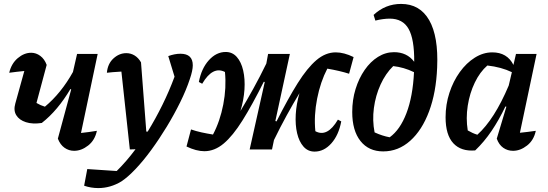

<svg xmlns="http://www.w3.org/2000/svg" viewBox="-20 -762 2792 979"><path d="M193 -135Q146 -128 112 -139Q78 -150 63 -174.5Q48 -199 58 -234L104 -400Q63 -396 27 -391Q38 -438 70.5 -465.5Q103 -493 139 -493Q164 -493 185.5 -477Q207 -461 218 -431L166 -237Q186 -225 209 -218Q250 -252 286 -296.5Q322 -341 352 -395L373 -487H478L393 -84Q432 -88 474 -95Q464 -47 429.5 -20Q395 7 358 7Q331 7 309 -8.5Q287 -24 275 -55L343 -306L339 -308Q307 -254 270.5 -210.5Q234 -167 193 -135Z M642 0 599 -397Q570 -395 554.5 -394Q539 -393 525 -391Q529 -437 558.5 -464Q588 -491 624 -491Q647 -491 666.5 -479Q686 -467 699 -444L726 -91H733Q773 -156 808 -227Q843 -298 870 -371L838 -476Q871 -488 900 -488Q963 -488 963 -429Q963 -403 948 -359Q930 -304 899 -241Q868 -178 830 -115.5Q792 -53 751 3Q710 59 670.5 100.5Q631 142 599 163Q543 197 481 197Q444 197 409 185L425 100L575 110Q624 62 671 -1Z M1022 9Q981 9 931 -15L954 -102Q980 -93 1007.5 -87Q1035 -81 1066 -76Q1102 -144 1118.5 -229.5Q1135 -315 1127 -395Q1065 -427 1011 -335L994 -344Q1007 -413 1045 -455Q1083 -497 1131 -497Q1165 -497 1187.5 -471.5Q1210 -446 1220 -402.5Q1230 -359 1226.5 -305.5Q1223 -252 1206 -196Q1238 -249 1272 -310.5Q1306 -372 1338 -438L1347 -487H1458L1384 -145L1390 -143Q1449 -260 1498 -338Q1547 -416 1593.5 -455.5Q1640 -495 1692 -495Q1734 -495 1783 -471L1760 -386Q1713 -401 1649 -412Q1614 -345 1597 -259Q1580 -173 1588 -93Q1649 -60 1703 -152L1720 -143Q1707 -73 1669.5 -31Q1632 11 1584 11Q1550 11 1527.5 -14.5Q1505 -40 1495 -82.5Q1485 -125 1488 -178.5Q1491 -232 1507 -287Q1475 -234 1442 -174Q1409 -114 1377 -48L1367 0H1253L1330 -344L1325 -345Q1266 -227 1216.5 -148Q1167 -69 1120.5 -30Q1074 9 1022 9Z M1934 10Q1860 10 1818 -43Q1776 -96 1776 -191Q1776 -253 1793 -308Q1810 -363 1839.5 -405.5Q1869 -448 1907.5 -472Q1946 -496 1989 -496Q2055 -496 2092 -447Q2093 -562 2063.5 -614.5Q2034 -667 1967 -667Q1952 -667 1932.5 -664.5Q1913 -662 1894 -657L1885 -686Q1945 -742 2025 -742Q2121 -742 2168.5 -659Q2216 -576 2209 -418Q2204 -291 2168 -194.5Q2132 -98 2071.5 -44Q2011 10 1934 10ZM1890 -87Q1929 -69 1967 -62Q2020 -100 2052.5 -185Q2085 -270 2091 -394Q2064 -407 2038 -414.5Q2012 -422 1985 -425Q1946 -387 1920.5 -331Q1895 -275 1886.5 -211.5Q1878 -148 1890 -87Z M2403 5Q2331 11 2291.5 -31.5Q2252 -74 2252 -164Q2252 -229 2271.5 -288.5Q2291 -348 2324.5 -394.5Q2358 -441 2401 -468Q2444 -495 2490 -495Q2566 -495 2598 -431L2611 -487H2716L2631 -85Q2651 -87 2671 -89.5Q2691 -92 2712 -95Q2702 -47 2667.5 -20Q2633 7 2596 7Q2568 7 2546 -8.5Q2524 -24 2513 -55L2562 -218L2557 -219Q2524 -150 2486.5 -94.5Q2449 -39 2403 5ZM2365 -97Q2377 -90 2389 -84.5Q2401 -79 2414 -75Q2501 -153 2574 -326L2590 -394Q2536 -420 2465 -428Q2427 -395 2401 -341Q2375 -287 2365 -223Q2355 -159 2365 -97Z"/></svg>

Font: Piazzolla SemiBold
Style: Italic
Weight: 600
Italic angle: -11.3°
Designer: Juan Pablo del Peral
Foundry: Huerta Tipografica
Version: Version 1.330